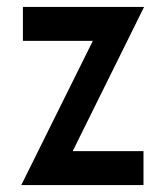

<svg xmlns="http://www.w3.org/2000/svg" viewBox="-20 -533 475 553"><path d="M247.4 -415.3H46V-513H395L189.4 -97.7H393.3V0H41.3Z"/></svg>

Font: Lineal Thin
Style: Regular
Weight: 200
Designer: Created by Frank Adebiaye with contributions from Anton Moglia & Ariel Martín Pérez
Created by Frank ADEBIAYE with FontF
Foundry: Velvetyne Type Foundry
Version: Version 2.000;Glyphs 3.2 (3227)